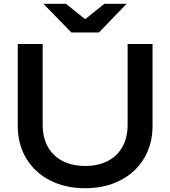

<svg xmlns="http://www.w3.org/2000/svg" viewBox="-20 -983 902 1017"><path d="M431 -104Q501 -104 551.5 -130.5Q602 -157 629 -206Q656 -255 656 -322V-750H788V-317Q788 -219 743 -144Q698 -69 617 -27.5Q536 14 431 14Q326 14 245 -27.5Q164 -69 119 -144Q74 -219 74 -317V-750H206V-322Q206 -255 233 -206Q260 -157 311 -130.5Q362 -104 431 -104ZM358 -811 210 -963H329L459 -859H403L533 -963H651L504 -811Z"/></svg>

Font: Unbounded Variable
Style: Regular
Weight: 400
Designer: Luke Prowse, Jean-Baptiste Morizot, Fátima Lázaro, Florian Runge
Foundry: NaN
Version: Version 1.600;FEAKit 1.0